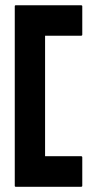

<svg xmlns="http://www.w3.org/2000/svg" viewBox="-20 -716 374 736"><path d="M290.5 0H40.5Q36.6 0 36.6 -3.9V-691.9Q36.6 -695.8 40.5 -695.8H290.5Q295.4 -695.8 295.4 -691.9V-583Q295.4 -579.1 290.5 -579.1H152.8V-117.2H290.5Q295.4 -117.2 295.4 -112.8V-3.9Q295.4 0 290.5 0Z"/></svg>

Font: Koulen
Style: Regular
Weight: 400
Designer: Danh Hong
Version: Version 8.00;December 21, 2023;FontCreator 13.0.0.2620 64-bi